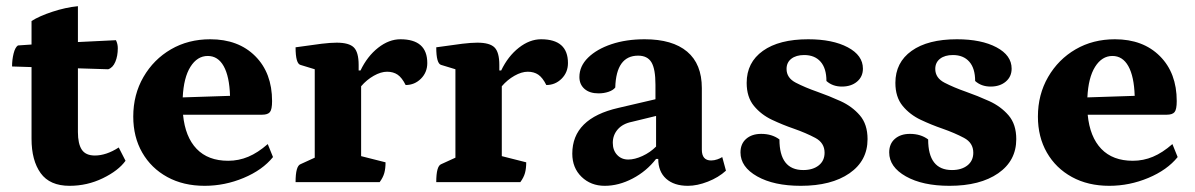

<svg xmlns="http://www.w3.org/2000/svg" viewBox="-20 -589 3866 621"><path d="M205 12Q141 12 111.5 -29Q82 -70 82 -140V-372L19 -374Q19 -396 24 -416Q29 -436 38 -442L82 -445V-521Q107 -537 149.5 -551Q192 -565 232 -569V-453L355 -459Q361 -447 361 -433Q361 -408 353 -389Q345 -370 330 -365L232 -368V-162Q232 -124 244.5 -105Q257 -86 287 -86Q305 -86 324.5 -92.5Q344 -99 364 -112L386 -69Q363 -37 312.5 -12.5Q262 12 205 12Z M642 12Q573 12 521 -16.5Q469 -45 440 -95.5Q411 -146 411 -212Q411 -283 444 -340Q477 -397 533 -429.5Q589 -462 660 -462Q751 -462 805.5 -407.5Q860 -353 860 -262Q860 -235 853 -226.5Q846 -218 828 -218H572Q579 -146 616 -107.5Q653 -69 718 -69Q752 -69 783 -82Q814 -95 846 -123L863 -81Q829 -39 768 -13.5Q707 12 642 12ZM652 -408Q618 -408 596 -373Q574 -338 571 -274L724 -279Q722 -342 703.5 -375Q685 -408 652 -408Z M936 0Q936 -52 952 -58L998 -79V-365L952 -379Q936 -383 936 -436Q991 -444 1020 -447.5Q1049 -451 1069 -451Q1109 -451 1124.5 -435.5Q1140 -420 1140 -379V-361H1146Q1168 -407 1203 -434.5Q1238 -462 1275 -462Q1362 -462 1362 -385Q1362 -355 1341.5 -334.5Q1321 -314 1292 -314Q1280 -338 1266 -347.5Q1252 -357 1232 -357Q1212 -357 1189 -344Q1166 -331 1148 -310V-84L1227 -64Q1227 -44 1223 -29.5Q1219 -15 1208 0Z M1391 0Q1391 -52 1407 -58L1453 -79V-365L1407 -379Q1391 -383 1391 -436Q1446 -444 1475 -447.5Q1504 -451 1524 -451Q1564 -451 1579.5 -435.5Q1595 -420 1595 -379V-361H1601Q1623 -407 1658 -434.5Q1693 -462 1730 -462Q1817 -462 1817 -385Q1817 -355 1796.5 -334.5Q1776 -314 1747 -314Q1735 -338 1721 -347.5Q1707 -357 1687 -357Q1667 -357 1644 -344Q1621 -331 1603 -310V-84L1682 -64Q1682 -44 1678 -29.5Q1674 -15 1663 0Z M1936 12Q1891 12 1861 -17Q1831 -46 1831 -92Q1831 -206 1980 -240L2100 -268V-315Q2100 -366 2087 -387.5Q2074 -409 2044 -409Q1973 -409 1970 -306Q1963 -297 1948 -292Q1933 -287 1916 -287Q1887 -287 1870.5 -301.5Q1854 -316 1854 -340Q1854 -375 1882 -402.5Q1910 -430 1957.5 -446Q2005 -462 2065 -462Q2155 -462 2202.5 -422Q2250 -382 2250 -304V-105Q2250 -70 2280 -70Q2290 -70 2300 -73.5Q2310 -77 2316 -81L2328 -37Q2304 -15 2269.5 -1.5Q2235 12 2205 12Q2160 12 2134.5 -11Q2109 -34 2109 -75H2102Q2071 -35 2026 -11.5Q1981 12 1936 12ZM2012 -73Q2033 -73 2058 -84.5Q2083 -96 2102 -115V-214L2024 -195Q1994 -189 1978 -170.5Q1962 -152 1962 -127Q1962 -103 1976 -88Q1990 -73 2012 -73Z M2570 12Q2483 12 2429 -18.5Q2375 -49 2375 -96Q2375 -124 2393.5 -140Q2412 -156 2442 -156Q2477 -156 2501 -138Q2501 -39 2578 -39Q2609 -39 2628 -54Q2647 -69 2647 -95Q2647 -127 2617 -143Q2587 -159 2547 -173Q2512 -185 2477 -201.5Q2442 -218 2418.5 -246.5Q2395 -275 2395 -321Q2395 -387 2447.5 -424.5Q2500 -462 2594 -462Q2673 -462 2722 -436Q2771 -410 2771 -367Q2771 -341 2752 -325Q2733 -309 2703 -309Q2673 -309 2653 -327Q2653 -368 2634 -389.5Q2615 -411 2581 -411Q2555 -411 2539.5 -399Q2524 -387 2524 -366Q2524 -337 2554 -321.5Q2584 -306 2624 -292Q2661 -279 2698.5 -262Q2736 -245 2761 -216Q2786 -187 2786 -139Q2786 -69 2727.5 -28.5Q2669 12 2570 12Z M3051 12Q2964 12 2910 -18.5Q2856 -49 2856 -96Q2856 -124 2874.5 -140Q2893 -156 2923 -156Q2958 -156 2982 -138Q2982 -39 3059 -39Q3090 -39 3109 -54Q3128 -69 3128 -95Q3128 -127 3098 -143Q3068 -159 3028 -173Q2993 -185 2958 -201.5Q2923 -218 2899.5 -246.5Q2876 -275 2876 -321Q2876 -387 2928.5 -424.5Q2981 -462 3075 -462Q3154 -462 3203 -436Q3252 -410 3252 -367Q3252 -341 3233 -325Q3214 -309 3184 -309Q3154 -309 3134 -327Q3134 -368 3115 -389.5Q3096 -411 3062 -411Q3036 -411 3020.5 -399Q3005 -387 3005 -366Q3005 -337 3035 -321.5Q3065 -306 3105 -292Q3142 -279 3179.5 -262Q3217 -245 3242 -216Q3267 -187 3267 -139Q3267 -69 3208.5 -28.5Q3150 12 3051 12Z M3568 12Q3499 12 3447 -16.5Q3395 -45 3366 -95.5Q3337 -146 3337 -212Q3337 -283 3370 -340Q3403 -397 3459 -429.5Q3515 -462 3586 -462Q3677 -462 3731.5 -407.5Q3786 -353 3786 -262Q3786 -235 3779 -226.5Q3772 -218 3754 -218H3498Q3505 -146 3542 -107.5Q3579 -69 3644 -69Q3678 -69 3709 -82Q3740 -95 3772 -123L3789 -81Q3755 -39 3694 -13.5Q3633 12 3568 12ZM3578 -408Q3544 -408 3522 -373Q3500 -338 3497 -274L3650 -279Q3648 -342 3629.5 -375Q3611 -408 3578 -408Z"/></svg>

Font: Petrona ExtraBold
Style: Regular
Weight: 800
Designer: Ringo R. Seeber
Foundry: Ringo R. Seeber
Version: Version 2.001; ttfautohint (v1.8.3)